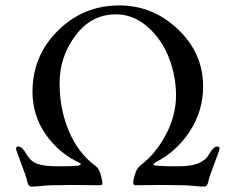

<svg xmlns="http://www.w3.org/2000/svg" viewBox="-20 -684 870 709"><path d="M277 -81Q198 -117 149 -187.5Q100 -258 100 -345Q100 -478 194 -571Q288 -664 421 -664Q544 -664 637 -576Q730 -488 730 -365Q730 -275 681.5 -200Q633 -125 555 -85Q546 -79 547 -74Q570 -70 618 -70H643Q727 -70 751 -113Q768 -143 782 -143Q791 -143 791 -134L790 -132V-130Q784 -113 773.5 -85Q763 -57 757 -40Q751 -23 749 -12Q745 5 735 5Q720 5 694.5 2.5Q669 0 655 0Q634 0 609.5 -0.5Q585 -1 579 -1Q565 -1 538 -0.5Q511 0 480 0Q472 0 472 -11Q472 -21 481 -48Q488 -66 503 -77Q554 -115 592 -186Q630 -257 630 -332Q630 -402 604 -470Q578 -538 525.5 -584.5Q473 -631 408 -631Q317 -631 258.5 -552.5Q200 -474 200 -377Q200 -281 234.5 -199.5Q269 -118 333 -71Q351 -58 358 -11Q360 0 350 0Q319 0 291.5 -0.5Q264 -1 250 -1Q245 -1 220.5 -0.5Q196 0 175 0Q161 0 135.5 2.5Q110 5 95 5Q85 5 81 -12Q79 -23 73 -40Q67 -57 56.5 -85Q46 -113 40 -130V-132L39 -134Q39 -143 48 -143Q62 -143 79 -113Q94 -87 119.5 -78.5Q145 -70 187 -70H208Q247 -70 266 -72Q275 -72 278 -78Q279 -80 277 -81Z"/></svg>

Font: EB Garamond SC 12
Style: Regular
Weight: 400
Version: Version 0.016 ; ttfautohint (v0.97) -l 8 -r 50 -G 200 -x 0 -